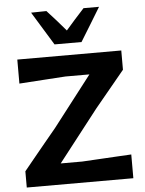

<svg xmlns="http://www.w3.org/2000/svg" viewBox="-63 -1018 807 1067"><g transform="rotate(-5 341.0 -484.0)"><path d="M42.5 0V-90.5Q66 -119.5 98 -158.5Q130 -197.5 164 -238.8Q198 -280 227.5 -315.5L444 -596H310.5Q252.5 -592.5 187.5 -588Q122.5 -583.5 52 -579V-713H632V-605.5Q551 -507.5 466 -404.5L242 -117H362Q403.5 -119.5 453.2 -122.2Q503 -125 551.2 -127.8Q599.5 -130.5 637 -132.5V0ZM265.5 -779Q237 -825.5 208.5 -872Q180 -918.5 151 -966L236.5 -967.5Q289.5 -910.5 340.5 -850Q365.5 -879 391.5 -908.2Q417.5 -937.5 443.5 -965.5H530Q501.5 -918 473 -871.8Q444.5 -825.5 416 -779Z"/></g></svg>

Font: Commissioner Loud SemiBold
Style: Regular
Weight: 600
Designer: Kostas Bartsokas
Foundry: Kostas Bartsokas
Version: Version 1.000; ttfautohint (v1.8.3)